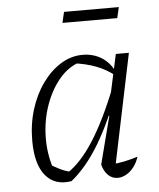

<svg xmlns="http://www.w3.org/2000/svg" viewBox="-50 -711 630 761"><g transform="rotate(-5 265.0 -331.0)"><path d="M204 3Q138 14 100.5 -31Q63 -76 63 -170Q63 -236 81 -294Q99 -352 131 -396.5Q163 -441 204 -466.5Q245 -492 291 -492Q333 -492 365.5 -472Q398 -452 416 -415L415 -398Q353 -450 249 -462L280 -465Q232 -450 196.5 -408Q161 -366 140 -307Q119 -248 117.5 -182Q116 -116 136 -54L113 -77Q137 -62 160.5 -50Q184 -38 211 -33L188 -29Q245 -65 297.5 -147.5Q350 -230 401 -361L417 -349Q368 -217 316.5 -131.5Q265 -46 204 3ZM379 -23 367 -50Q393 -51 419 -56.5Q445 -62 473 -71Q466 -48 452.5 -30.5Q439 -13 422 -3.5Q405 6 388 6Q366 6 350 -9.5Q334 -25 327 -52L376 -242L371 -244L423 -484H475ZM223 -625 233 -668H451L441 -625Z"/></g></svg>

Font: Piazzolla Thin ExtraLight
Style: Italic
Weight: 250
Italic angle: -11.3°
Version: Version 2.005